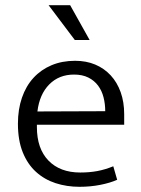

<svg xmlns="http://www.w3.org/2000/svg" viewBox="-20 -710 544 739"><path d="M458 -230H122V-221Q122 -138 166.5 -92Q211 -46 289 -46Q324 -46 354 -51.5Q384 -57 416 -70L431 -18Q404 -6 366 1.5Q328 9 286 9Q237 9 194 -5Q151 -19 118.5 -48.5Q86 -78 67.5 -124Q49 -170 49 -234Q49 -289 64.5 -334Q80 -379 109 -410.5Q138 -442 178.5 -459Q219 -476 269 -476Q312 -476 346.5 -461.5Q381 -447 406 -420Q431 -393 444.5 -355Q458 -317 458 -271ZM385 -282Q385 -310 378.5 -335.5Q372 -361 357.5 -380.5Q343 -400 320 -411.5Q297 -423 265 -423Q207 -423 169.5 -385Q132 -347 124 -281ZM250 -690 325 -556H268L167 -690Z"/></svg>

Font: Ek Mukta Light
Style: Regular
Weight: 300
Designer: Girish Dalvi and Yashodeep Gholap
Foundry: Ek Type
Version: Version 2.538;PS 1.002;hotconv 16.6.51;makeotf.lib2.5.65220;